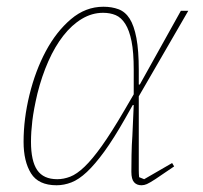

<svg xmlns="http://www.w3.org/2000/svg" viewBox="-20 -538 604 570"><path d="M392 -252V-50Q392 -41 392 -32Q392 -23 393 -12L408 -6L491 -54L497 -44L441 -6Q424 5 416 8.5Q408 12 400 12Q386 12 378 3Q370 -6 370 -28Q370 -48 370.5 -78Q371 -108 373 -135L377 -226H374L352 -187Q318 -127 290 -88.5Q262 -50 238 -27.5Q214 -5 192 3.5Q170 12 148 12Q94 12 72 -23.5Q50 -59 50 -117Q50 -185 67.5 -256.5Q85 -328 116 -386Q147 -444 190.5 -481Q234 -518 287 -518Q312 -518 332 -510.5Q352 -503 365 -482.5Q378 -462 385 -425Q392 -388 392 -330V-287H395L517 -506H539ZM150 -6Q169 -6 188.5 -13.5Q208 -21 231 -43Q254 -65 282.5 -105Q311 -145 349 -210L377 -258V-307V-331Q377 -383 370.5 -415.5Q364 -448 352 -467Q340 -486 323.5 -493Q307 -500 286 -500Q253 -500 223 -482Q193 -464 168 -432Q143 -400 123.5 -356Q104 -312 91 -260Q80 -213 76 -179.5Q72 -146 72 -117Q72 -60 90.5 -33Q109 -6 150 -6Z"/></svg>

Font: IBM Plex Serif Thin
Style: Italic
Weight: 100
Italic angle: -14°
Designer: Mike Abbink, Paul van der Laan, Pieter van Rosmalen
Foundry: Bold Monday
Version: Version 3.001